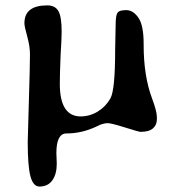

<svg xmlns="http://www.w3.org/2000/svg" viewBox="-20 -493 662 710"><path d="M492.2 -426.8Q511.2 -398.9 511.2 -330.6Q511.2 -328.6 511.2 -327.1Q511.2 -211.4 542.5 -128.4Q560.1 -81.1 560.1 -60.5V-51.3Q560.1 -30.8 545.4 -18.1Q530.8 -5.4 499.5 -5.4Q494.1 -5.4 442.6 -21.5Q391.1 -37.6 378.9 -37.6Q366.7 -37.6 350.6 -31.7L337.4 -25.4Q282.7 0.5 225.6 0.5Q188.5 0.5 188.5 73.2L189.9 112.3Q189.9 150.9 173.6 173.8Q157.2 196.8 126 196.8Q102.5 196.8 92.5 158.7Q82.5 120.6 82.5 31.7L89.8 -227.5Q90.8 -261.7 90.8 -292Q90.8 -322.3 80.6 -358.6Q70.3 -395 70.3 -407.2Q70.3 -473.1 154.8 -473.1Q183.6 -473.1 195.8 -452.4Q208 -431.6 208 -376Q208 -364.7 207 -341.8L204.1 -289.1Q201.2 -217.8 201.2 -183.1Q201.2 -62.5 278.3 -62.5Q312 -62.5 341.6 -80.6Q371.1 -98.6 388.4 -129.4Q405.8 -160.2 405.8 -307.6L407.7 -403.3Q407.7 -434.6 414.1 -445.1Q420.4 -455.6 446.5 -455.6Q472.7 -455.6 492.2 -426.8Z"/></svg>

Font: Averia Serif Libre
Style: Regular
Weight: 400
Version: Version 1.002